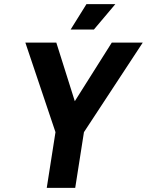

<svg xmlns="http://www.w3.org/2000/svg" viewBox="-20 -905 707 924"><path d="M320 -763H432L535 -885H396ZM205 -1H342L384 -269L667 -700H518L340 -418L251 -700H102L247 -269Z"/></svg>

Font: Arthouse Owned
Style: Bold Italic
Weight: 700
Italic angle: -10°
Designer: Jeremy Tribby
Foundry: Tribby Type
Version: Version 1.000;PS 001.000;hotconv 1.0.88;makeotf.lib2.5.64775